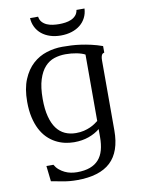

<svg xmlns="http://www.w3.org/2000/svg" viewBox="-99 -783 781 1058"><g transform="rotate(-10 291.5 -254.0)"><path d="M302.2 -485.8Q269 -485.8 239 -476.1Q209 -466.3 186 -441.2Q163.1 -416 149.4 -373Q135.7 -330.1 135.7 -264.2Q135.7 -207 146.5 -166Q157.2 -125 176.5 -98.9Q195.8 -72.8 223.4 -60.3Q251 -47.9 284.7 -47.9Q308.6 -47.9 328.9 -52.7Q349.1 -57.6 364.7 -64.7Q380.4 -71.8 391.8 -79.6Q403.3 -87.4 410.6 -93.3V-464.8Q401.9 -469.7 389.6 -473.6Q377.4 -477.5 363.3 -480.2Q349.1 -482.9 333.5 -484.4Q317.9 -485.8 302.2 -485.8ZM291.5 -529.3Q315.4 -529.3 341.1 -528.1Q366.7 -526.9 394.5 -522.9Q422.4 -519 452.4 -512.2Q482.4 -505.4 514.2 -494.1V-457.5Q510.3 -456.5 506.8 -454.8Q503.4 -453.1 500.7 -448.7Q498 -444.3 496.3 -436.5Q494.6 -428.7 494.6 -415.5V-25.4Q494.6 93.3 433.1 150.9Q371.6 208.5 245.1 208.5Q203.6 208.5 168.7 201.9Q133.8 195.3 101.6 189.5L91.8 102.5H130.9Q140.6 119.6 154.5 131.3Q168.5 143.1 184.6 150.9Q200.7 158.7 218.3 162.1Q235.8 165.5 252.9 165.5Q295.4 165.5 325.2 154.5Q355 143.6 374 122.3Q393.1 101.1 401.9 69.3Q410.6 37.6 410.6 -3.4V-47.9Q384.8 -26.4 348.1 -13.2Q311.5 0 265.6 0Q239.3 0 212.9 -6.1Q186.5 -12.2 162.4 -25.1Q138.2 -38.1 117.4 -58.8Q96.7 -79.6 81.5 -108.9Q66.4 -138.2 57.6 -176.8Q48.8 -215.3 48.8 -264.2Q48.8 -337.9 70.1 -388.7Q91.3 -439.5 125.7 -470.7Q160.2 -502 203.6 -515.6Q247.1 -529.3 291.5 -529.3ZM296.9 -655.3Q314 -655.3 331.8 -657.7Q349.6 -660.2 364.7 -666.7Q379.9 -673.3 390.6 -685.1Q401.4 -696.8 404.3 -715.8H449.2Q447.8 -687.5 436 -664.6Q424.3 -641.6 404.3 -625.5Q384.3 -609.4 356.7 -600.6Q329.1 -591.8 295.9 -591.8Q263.2 -591.8 236.1 -600.6Q209 -609.4 189.2 -625.5Q169.4 -641.6 157.7 -664.6Q146 -687.5 144.5 -715.8H189.5Q192.4 -696.8 203.1 -685.1Q213.9 -673.3 229 -666.7Q244.1 -660.2 262 -657.7Q279.8 -655.3 296.9 -655.3Z"/></g></svg>

Font: Arian Grqi
Style: Regular
Weight: 400
Designer: Ruben Hakobyan (Tarumian)
Foundry: Ruben Hakobyan (Tarumian)
Version: Version 1.003